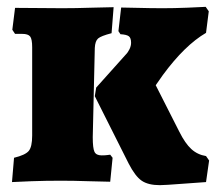

<svg xmlns="http://www.w3.org/2000/svg" viewBox="-20 -528 636 561"><path d="M347 -368Q354 -375 358.5 -384.5Q363 -394 363 -403Q363 -417 356.5 -422Q350 -427 332 -428L326 -437L334 -506Q348 -506 384 -505Q420 -504 456 -504Q488 -504 527 -505.5Q566 -507 581 -508L590 -495L582 -432Q520 -396 456 -309L435 -279L504 -143Q521 -109 539 -92.5Q557 -76 582 -72L591 -59L582 4Q564 5 512.5 9Q461 13 447 13Q413 13 394 0Q375 -13 356 -50L257 -247L261 -272ZM45 -429H24L16 -441L24 -505L162 -504Q201 -504 247.5 -505.5Q294 -507 312 -507L306 -431Q275 -423 266.5 -415.5Q258 -408 257 -388L251 -127Q251 -95 256 -84.5Q261 -74 277 -74Q288 -74 294 -75Q300 -76 302 -76L309 -67L302 3Q284 3 239.5 1.5Q195 0 158 0Q113 0 71.5 1.5Q30 3 15 4L21 -67Q54 -75 64 -87Q74 -99 74 -132V-390Q74 -414 68 -421.5Q62 -429 45 -429Z"/></svg>

Font: Alegreya SC Black
Style: Regular
Weight: 900
Designer: Juan Pablo del Peral
Foundry: Huerta Tipografica
Version: Version 2.007; ttfautohint (v1.6)